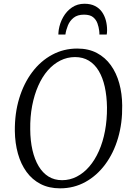

<svg xmlns="http://www.w3.org/2000/svg" viewBox="-20 -1018 721 1048"><path d="M308 10Q247.5 10 201.8 -13.5Q156 -37 125 -79.5Q94 -122 78 -179Q62 -236 61 -302.5Q60 -399.5 85 -481.5Q110 -563.5 156 -624.5Q202 -685.5 264.8 -719.2Q327.5 -753 401.5 -753Q463 -753 508.8 -728.8Q554.5 -704.5 585 -662Q615.5 -619.5 631 -563.2Q646.5 -507 647 -442.5Q648.5 -346.5 624.2 -264.2Q600 -182 554.2 -120.5Q508.5 -59 445.8 -24.5Q383 10 308 10ZM319 -34.5Q361.5 -34.5 399.2 -54Q437 -73.5 467.5 -109Q498 -144.5 520 -194Q542 -243.5 553.2 -303.8Q564.5 -364 564 -432Q563 -494 551.8 -544.5Q540.5 -595 518.8 -631.2Q497 -667.5 464.8 -687Q432.5 -706.5 389.5 -706.5Q347 -706.5 309.2 -687.5Q271.5 -668.5 241 -633.8Q210.5 -599 188.8 -549.8Q167 -500.5 155.5 -440.5Q144 -380.5 145 -312Q145.5 -249.5 157.2 -198.5Q169 -147.5 191 -110.8Q213 -74 245 -54.2Q277 -34.5 319 -34.5ZM441 -997.5Q475 -997.5 498.8 -985.2Q522.5 -973 536.8 -952.5Q551 -932 557.8 -906.5Q564.5 -881 564.5 -853.5Q564.5 -846.5 564 -840.8Q563.5 -835 562.5 -829.5H522.5Q522.5 -834 522.5 -838.8Q522.5 -843.5 521.5 -850Q519 -870.5 511.8 -890.8Q504.5 -911 487.8 -924.5Q471 -938 438.5 -938Q403 -938 382 -921.2Q361 -904.5 350.8 -879.5Q340.5 -854.5 337 -829.5H298.5Q298.5 -836.5 299.2 -842Q300 -847.5 300.5 -854.5Q306.5 -892.5 325 -925Q343.5 -957.5 373 -977.5Q402.5 -997.5 441 -997.5Z"/></svg>

Font: Merriweather 36pt Light
Style: Italic
Weight: 300
Italic angle: -7.8°
Version: Version 2.101